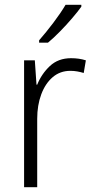

<svg xmlns="http://www.w3.org/2000/svg" viewBox="-20 -785 393 805"><path d="M278 -541Q312 -541 340 -532L331 -479Q318 -483 304 -485.5Q290 -488 275 -488Q232 -488 201 -461.5Q170 -435 153 -389.5Q136 -344 136 -287V0H81V-532H126L133 -430H136Q154 -475 189 -508Q224 -541 278 -541ZM321 -757Q306 -736 282 -708Q258 -680 231 -652.5Q204 -625 181 -606H144V-616Q173 -649 204 -690Q235 -731 255 -765H321Z"/></svg>

Font: Noto Sans Lao Looped SemiCondensed Light
Style: Regular
Weight: 300
Width: 4
Designer: Mark Frömberg, Ben Mitchell
Foundry: The Fontpad Ltd
Version: Version 1.002; ttfautohint (v1.8.4.7-5d5b)